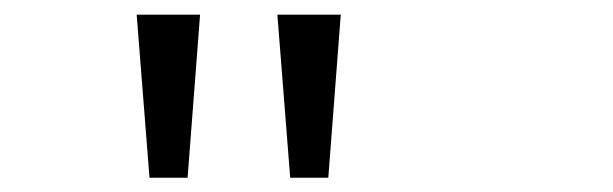

<svg xmlns="http://www.w3.org/2000/svg" viewBox="-20 -720 836 262"><path d="M184 -477.5 166.5 -700H253L236 -477.5ZM376 -477.5 358.5 -700H445L428 -477.5Z"/></svg>

Font: Trispace SemiExpanded Light
Style: Regular
Weight: 300
Width: 6
Designer: Tyler Finck
Foundry: Etcetera Type Company
Version: Version 1.210; ttfautohint (v1.8.3)